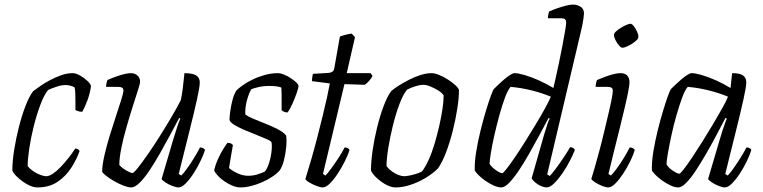

<svg xmlns="http://www.w3.org/2000/svg" viewBox="-20 -820 3340 840"><path d="M144 0Q129 0 112.5 -7Q96 -14 80 -25.5Q64 -37 51.5 -49.5Q39 -62 34 -74Q34 -114 42 -164.5Q50 -215 63 -265.5Q76 -316 92 -357.5Q108 -399 125 -421Q138 -431 157.5 -444.5Q177 -458 201 -470.5Q225 -483 249.5 -491.5Q274 -500 298 -500Q312 -500 330.5 -489.5Q349 -479 363 -465.5Q377 -452 378 -443Q374 -412 362.5 -381Q351 -350 340 -331Q331 -331 324 -333Q317 -335 310 -338Q310 -351 310 -371Q310 -391 309.5 -410Q309 -429 306 -438Q295 -444 284 -446Q273 -448 266 -448Q250 -448 228.5 -441Q207 -434 190 -426Q172 -403 156 -360Q140 -317 127.5 -267Q115 -217 108 -170Q101 -123 101 -93Q112 -80 127 -70Q142 -60 157.5 -54.5Q173 -49 182 -49Q195 -49 212 -60.5Q229 -72 246.5 -90.5Q264 -109 280.5 -130Q297 -151 309 -170Q316 -170 321 -167Q326 -164 328 -159Q316 -124 292.5 -87Q269 -50 232.5 -25Q196 0 144 0Z M554 0Q541 0 520 -8Q499 -16 478.5 -28Q458 -40 443.5 -51.5Q429 -63 427 -69Q427 -96 436 -136.5Q445 -177 459 -223Q473 -269 487 -311Q501 -353 510.5 -383.5Q520 -414 520 -424Q520 -433 514 -436.5Q508 -440 497 -440H444Q444 -447 446 -456Q448 -465 450 -470Q473 -480 492 -486.5Q511 -493 526.5 -496.5Q542 -500 553 -500Q570 -500 581.5 -489.5Q593 -479 593 -462Q593 -455 583.5 -425.5Q574 -396 560.5 -353.5Q547 -311 533.5 -264Q520 -217 511 -173Q502 -129 502 -98Q515 -84 533.5 -73.5Q552 -63 559 -63Q565 -63 583 -85.5Q601 -108 626.5 -144.5Q652 -181 679 -224Q706 -267 730.5 -308.5Q755 -350 771 -382Q776 -403 780 -436.5Q784 -470 787 -500Q804 -500 819.5 -497Q835 -494 844.5 -485Q854 -476 854 -459Q854 -440 841.5 -383.5Q829 -327 808 -243.5Q787 -160 762 -59L773 -52Q782 -60 797.5 -81.5Q813 -103 829 -129Q845 -155 855 -175Q863 -175 868.5 -172Q874 -169 877 -164Q870 -142 856.5 -114Q843 -86 826 -60Q809 -34 792 -17Q775 0 761 0Q751 0 734 -6.5Q717 -13 703.5 -22Q690 -31 687 -37L738 -210Q748 -242 755.5 -265.5Q763 -289 769 -301L764 -304Q746 -270 724 -229Q702 -188 679 -147.5Q656 -107 633.5 -73.5Q611 -40 590.5 -20Q570 0 554 0Z M1032 0Q1015 0 996 -8Q977 -16 960 -28Q943 -40 931.5 -53Q920 -66 917 -75Q923 -101 934.5 -126Q946 -151 958 -170Q970 -189 975 -195Q981 -195 985.5 -194Q990 -193 993.5 -190.5Q997 -188 999 -185Q996 -168 991 -139.5Q986 -111 982 -85Q997 -72 1020 -61.5Q1043 -51 1065 -51Q1088 -51 1106.5 -57Q1125 -63 1138 -69Q1146 -77 1152.5 -93.5Q1159 -110 1163.5 -130.5Q1168 -151 1169 -169Q1170 -187 1168 -197Q1166 -203 1147.5 -211Q1129 -219 1103 -229.5Q1077 -240 1050.5 -251Q1024 -262 1005.5 -273.5Q987 -285 984 -295Q984 -306 987 -330.5Q990 -355 997 -382Q1004 -409 1015 -425Q1023 -433 1040 -445.5Q1057 -458 1082 -470.5Q1107 -483 1136.5 -491.5Q1166 -500 1198 -500Q1207 -500 1222 -494Q1237 -488 1251.5 -478.5Q1266 -469 1276 -459.5Q1286 -450 1286 -444Q1286 -436 1278 -413Q1270 -390 1259 -365.5Q1248 -341 1238 -328Q1233 -328 1227.5 -329.5Q1222 -331 1218 -333.5Q1214 -336 1212 -338Q1212 -352 1212 -370.5Q1212 -389 1212 -407.5Q1212 -426 1211 -437Q1201 -441 1187 -442.5Q1173 -444 1159 -444Q1131 -444 1109 -438.5Q1087 -433 1080 -430Q1070 -415 1061 -383.5Q1052 -352 1053 -320Q1063 -311 1087 -301Q1111 -291 1140 -279.5Q1169 -268 1194.5 -255Q1220 -242 1232 -227Q1235 -205 1232 -175Q1229 -145 1222 -118Q1215 -91 1204 -75Q1191 -60 1170.5 -46.5Q1150 -33 1126 -22.5Q1102 -12 1077.5 -6Q1053 0 1032 0Z M1392 0Q1382 0 1365 -6.5Q1348 -13 1333.5 -21.5Q1319 -30 1316 -37Q1329 -78 1342.5 -125Q1356 -172 1368.5 -220.5Q1381 -269 1392 -314Q1403 -359 1411 -395.5Q1419 -432 1423 -455L1345 -465Q1345 -476 1346.5 -484.5Q1348 -493 1349 -497L1417 -501Q1428 -502 1434.5 -506.5Q1441 -511 1443 -524L1467 -660Q1477 -664 1490.5 -667.5Q1504 -671 1519 -673L1533 -657L1497 -500H1601L1610 -488Q1605 -478 1596 -467.5Q1587 -457 1576 -449L1487 -452L1393 -59L1404 -52Q1412 -60 1427 -80Q1442 -100 1459 -126Q1476 -152 1488 -175Q1495 -175 1501 -172Q1507 -169 1509 -164Q1503 -143 1489 -115Q1475 -87 1458 -61Q1441 -35 1423.5 -17.5Q1406 0 1392 0Z M1711 0Q1696 0 1679.5 -7Q1663 -14 1647.5 -25.5Q1632 -37 1620 -49.5Q1608 -62 1603 -74Q1603 -111 1610 -160.5Q1617 -210 1629.5 -261Q1642 -312 1658 -355Q1674 -398 1692 -422Q1705 -433 1725.5 -446Q1746 -459 1770.5 -471.5Q1795 -484 1820.5 -492Q1846 -500 1868 -500Q1881 -500 1900 -492.5Q1919 -485 1938 -473Q1957 -461 1971 -448.5Q1985 -436 1988 -426Q1988 -391 1980.5 -343.5Q1973 -296 1960.5 -246.5Q1948 -197 1931.5 -153.5Q1915 -110 1896 -83Q1874 -61 1842.5 -42Q1811 -23 1776.5 -11.5Q1742 0 1711 0ZM1748 -49Q1756 -49 1771.5 -52Q1787 -55 1802.5 -60Q1818 -65 1826 -70Q1841 -89 1855.5 -121Q1870 -153 1881.5 -192Q1893 -231 1902 -270.5Q1911 -310 1916 -344.5Q1921 -379 1921 -402Q1915 -413 1898.5 -423.5Q1882 -434 1863.5 -441.5Q1845 -449 1832 -449Q1819 -449 1800 -443.5Q1781 -438 1761 -428Q1743 -406 1727 -363Q1711 -320 1698.5 -269Q1686 -218 1678.5 -171Q1671 -124 1671 -93Q1681 -80 1695 -70Q1709 -60 1723.5 -54.5Q1738 -49 1748 -49Z M2173 0Q2158 0 2138.5 -9Q2119 -18 2101 -31Q2083 -44 2071 -56.5Q2059 -69 2057 -75Q2056 -112 2063.5 -157.5Q2071 -203 2082.5 -249.5Q2094 -296 2106 -335.5Q2118 -375 2127.5 -401Q2137 -427 2141 -431Q2147 -437 2159 -448.5Q2171 -460 2185 -472Q2199 -484 2211.5 -492Q2224 -500 2231 -500Q2247 -500 2276 -491.5Q2305 -483 2338.5 -468Q2372 -453 2401 -435Q2404 -447 2410.5 -476Q2417 -505 2425 -542.5Q2433 -580 2440 -617Q2447 -654 2452 -683Q2457 -712 2457 -722Q2457 -731 2452 -735.5Q2447 -740 2437 -740H2377Q2377 -748 2379 -757Q2381 -766 2383 -770Q2401 -778 2420 -784.5Q2439 -791 2457 -795.5Q2475 -800 2488 -800Q2505 -800 2520 -790.5Q2535 -781 2535 -761Q2535 -758 2532.5 -738.5Q2530 -719 2524 -693L2374 -57L2385 -50Q2396 -61 2413 -84Q2430 -107 2447 -132.5Q2464 -158 2474 -176Q2483 -176 2488.5 -172Q2494 -168 2495 -164Q2487 -143 2472.5 -115Q2458 -87 2440 -61Q2422 -35 2404 -17.5Q2386 0 2372 0Q2363 0 2352 -4Q2341 -8 2331.5 -14.5Q2322 -21 2315 -28Q2308 -35 2306 -40L2361 -233Q2368 -256 2374.5 -276Q2381 -296 2385 -301L2380 -304Q2362 -270 2340 -229Q2318 -188 2295 -147.5Q2272 -107 2249.5 -73.5Q2227 -40 2207.5 -20Q2188 0 2173 0ZM2177 -62Q2181 -62 2196 -81Q2211 -100 2232.5 -131.5Q2254 -163 2277.5 -200.5Q2301 -238 2324 -276Q2347 -314 2364.5 -346Q2382 -378 2390 -397Q2352 -413 2306 -424.5Q2260 -436 2214 -440Q2202 -427 2189.5 -393.5Q2177 -360 2165 -316.5Q2153 -273 2143 -229Q2133 -185 2127.5 -151Q2122 -117 2122 -103Q2127 -94 2138 -84.5Q2149 -75 2160.5 -68.5Q2172 -62 2177 -62Z M2641 0Q2631 0 2614.5 -6.5Q2598 -13 2584 -22Q2570 -31 2567 -37Q2573 -55 2582 -87Q2591 -119 2602 -159.5Q2613 -200 2623 -242.5Q2633 -285 2642 -322.5Q2651 -360 2656 -386.5Q2661 -413 2661 -422Q2661 -433 2655 -436.5Q2649 -440 2638 -440H2586Q2586 -448 2588 -457Q2590 -466 2592 -470Q2609 -477 2627.5 -484Q2646 -491 2663.5 -495.5Q2681 -500 2695 -500Q2714 -500 2724 -489.5Q2734 -479 2734 -459Q2734 -448 2728.5 -419.5Q2723 -391 2713.5 -350.5Q2704 -310 2692 -261.5Q2680 -213 2667 -161.5Q2654 -110 2642 -59L2653 -52Q2663 -62 2678.5 -83Q2694 -104 2709.5 -129.5Q2725 -155 2735 -175Q2743 -175 2749 -171.5Q2755 -168 2757 -164Q2751 -143 2737.5 -115Q2724 -87 2706.5 -60.5Q2689 -34 2672 -17Q2655 0 2641 0ZM2703 -611Q2697 -611 2688 -621.5Q2679 -632 2672.5 -645Q2666 -658 2666 -667Q2666 -674 2675 -682.5Q2684 -691 2696.5 -698.5Q2709 -706 2720.5 -711Q2732 -716 2738 -716Q2745 -716 2753 -705.5Q2761 -695 2767 -682Q2773 -669 2773 -659Q2773 -652 2765 -644Q2757 -636 2745 -628.5Q2733 -621 2721.5 -616Q2710 -611 2703 -611Z M2948 0Q2932 0 2913 -9Q2894 -18 2876 -31Q2858 -44 2846 -56.5Q2834 -69 2832 -75Q2831 -112 2838.5 -157.5Q2846 -203 2857.5 -249.5Q2869 -296 2881 -335.5Q2893 -375 2902.5 -401Q2912 -427 2916 -431Q2922 -437 2934 -448.5Q2946 -460 2960 -472Q2974 -484 2986.5 -492Q2999 -500 3006 -500Q3022 -500 3051 -491.5Q3080 -483 3113.5 -468Q3147 -453 3176 -435L3183 -500Q3215 -500 3230 -490.5Q3245 -481 3245 -459Q3245 -441 3232.5 -384.5Q3220 -328 3199 -244Q3178 -160 3153 -59L3164 -52Q3173 -61 3188 -82Q3203 -103 3219 -128.5Q3235 -154 3246 -175Q3254 -175 3260 -171.5Q3266 -168 3267 -164Q3261 -143 3247.5 -115Q3234 -87 3217 -61Q3200 -35 3182.5 -17.5Q3165 0 3151 0Q3141 0 3124.5 -6.5Q3108 -13 3094.5 -22Q3081 -31 3078 -37L3129 -210Q3135 -231 3141.5 -250.5Q3148 -270 3153 -284Q3158 -298 3160 -301L3154 -304Q3136 -270 3114.5 -229Q3093 -188 3069.5 -147.5Q3046 -107 3024 -73.5Q3002 -40 2982 -20Q2962 0 2948 0ZM2952 -60Q2956 -60 2971 -79Q2986 -98 3007 -129.5Q3028 -161 3052 -199Q3076 -237 3098.5 -275Q3121 -313 3139 -345Q3157 -377 3165 -397Q3127 -413 3081 -424.5Q3035 -436 2989 -440Q2977 -427 2964.5 -393Q2952 -359 2939.5 -315.5Q2927 -272 2917.5 -228Q2908 -184 2902 -149.5Q2896 -115 2896 -101Q2904 -86 2924 -73Q2944 -60 2952 -60Z"/></svg>

Font: Texturina 12pt Thin
Style: Italic
Weight: 250
Italic angle: -11°
Designer: Guillermo Torres Carreño
Foundry: Omnibus-Type
Version: Version 1.002